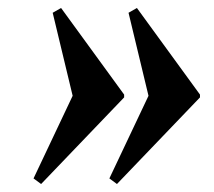

<svg xmlns="http://www.w3.org/2000/svg" viewBox="-20 -595 535 481"><path d="M273 -134 254 -148 352 -355 302 -563 323 -575 481 -358V-351ZM83 -134 64 -148 162 -355 112 -563 133 -575 291 -358V-351Z"/></svg>

Font: Platypi Light Medium
Style: Italic
Weight: 500
Italic angle: -13°
Version: Version 1.200